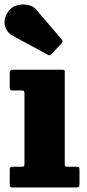

<svg xmlns="http://www.w3.org/2000/svg" viewBox="-22 -828 383 848"><path d="M76 -428.5H33.5Q21 -428.5 21 -439V-506.5Q21 -520 35 -520H252Q259 -520 261.5 -518.5Q264 -517 264 -510V-104Q264 -97 265.5 -94.2Q267 -91.5 274.5 -91.5H315.5Q323.5 -91.5 326.2 -90Q329 -88.5 329 -80V-14.5Q329 -4.5 325.8 -2.2Q322.5 0 312.5 0H34Q26 0 23.5 -2.2Q21 -4.5 21 -12.5V-77Q21 -86.5 23.5 -89Q26 -91.5 35 -91.5H73.5Q81.5 -91.5 83.8 -93.5Q86 -95.5 86 -103.5V-415.5Q86 -428.5 76 -428.5ZM189 -586 34.5 -670Q6.5 -685 -0.5 -717Q-7.5 -749 17.5 -781Q31 -799 54.8 -805Q78.5 -811 102 -806Q125.5 -801 138 -785.5L250 -654.5Q258.5 -645.5 250.5 -636.5L204 -589Q200 -584.5 197.2 -583.8Q194.5 -583 189 -586Z"/></svg>

Font: Besley* Narrow Heavy
Style: Regular
Weight: 800
Width: 4
Designer: Owen Earl
Foundry: indestructible type*
Version: Version 3.000; ttfautohint (v1.8.3)